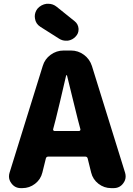

<svg xmlns="http://www.w3.org/2000/svg" viewBox="-20 -1017 699 1011"><path d="M373 -905.3Q391.6 -890.6 393.6 -866.2Q393.6 -864.3 393.6 -861.3Q393.6 -840.8 378.9 -825.2Q362.3 -806.6 336.9 -802.7Q332 -802.7 327.1 -802.7Q307.6 -802.7 291 -813.5L192.4 -876Q168 -891.6 164.1 -919.9Q163.1 -925.8 163.1 -930.7Q163.1 -952.1 176.8 -970.7Q196.3 -993.2 225.6 -997.1Q229.5 -997.1 234.4 -997.1Q258.8 -997.1 278.3 -981.4ZM259.8 -336.9Q258.8 -333 261.2 -330.1Q263.7 -327.1 267.6 -327.1H395.5Q399.4 -327.1 401.9 -330.1Q404.3 -333 403.3 -336.9L389.6 -388.7Q379.9 -425.8 360.8 -505.4Q341.8 -585 333 -619.1Q332 -621.1 330.1 -621.1Q328.1 -621.1 328.1 -619.1Q291 -458 273.4 -388.7ZM565.4 -26.4Q528.3 -26.4 498.5 -49.3Q468.8 -72.3 460 -108.4L441.4 -183.6Q438.5 -192.4 428.7 -192.4H234.4Q224.6 -192.4 221.7 -183.6L203.1 -108.4Q194.3 -72.3 164.6 -49.3Q134.8 -26.4 97.7 -26.4H89.8Q58.6 -26.4 40 -51.8Q27.3 -68.4 27.3 -87.9Q27.3 -97.7 30.3 -107.4L205.1 -669.9Q215.8 -706.1 246.6 -728.5Q277.3 -751 315.4 -751H353.5Q391.6 -751 421.9 -728.5Q452.1 -706.1 463.9 -669.9L638.7 -107.4Q641.6 -97.7 641.6 -87.9Q641.6 -68.4 628.9 -51.8Q610.4 -26.4 578.1 -26.4Z"/></svg>

Font: Gen Jyuu GothicX Heavy
Style: Bold
Weight: 900
Designer: [Source Han Sans]
Ryoko NISHIZUKA  (kana & ideographs); Paul D. Hunt (Latin, Greek & Cyrillic); Wenlong ZHANG  (bopomofo
Version: Version 1.002.20150607